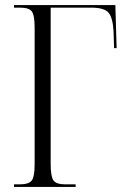

<svg xmlns="http://www.w3.org/2000/svg" viewBox="-20 -734 506 754"><path d="M35 0V-10H57Q93 -10 104.5 -25Q116 -40 116 -89V-625Q116 -674 105 -689Q94 -704 59 -704H35V-714H433L438 -545H428L426 -610Q423 -665 406 -684.5Q389 -704 338 -704H179V-90Q179 -41 190 -25.5Q201 -10 237 -10H277V0Z"/></svg>

Font: Noto Serif Display Condensed Light
Style: Regular
Weight: 300
Width: 3
Designer: Monotype Design Team
Foundry: Monotype Imaging Inc.
Version: Version 2.009